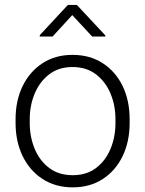

<svg xmlns="http://www.w3.org/2000/svg" viewBox="-20 -765 601 794"><path d="M44.4 -256.3V-272Q44.4 -349.1 73.7 -409.2Q103 -469.2 156 -503.7Q209 -538.1 279.8 -538.1Q351.6 -538.1 404.8 -503.7Q458 -469.2 487.1 -409.2Q516.1 -349.1 516.1 -272V-256.3Q516.1 -179.7 487.1 -119.4Q458 -59.1 405 -24.7Q352.1 9.8 280.8 9.8Q209.5 9.8 156.2 -24.7Q103 -59.1 73.7 -119.4Q44.4 -179.7 44.4 -256.3ZM103 -272V-256.3Q103 -198.7 123.5 -149.4Q144 -100.1 183.6 -70.3Q223.1 -40.5 280.8 -40.5Q337.9 -40.5 377.2 -70.3Q416.5 -100.1 437 -149.4Q457.5 -198.7 457.5 -256.3V-272Q457.5 -329.1 437 -378.2Q416.5 -427.2 377 -457.5Q337.4 -487.8 279.8 -487.8Q222.7 -487.8 183.3 -457.5Q144 -427.2 123.5 -378.2Q103 -329.1 103 -272ZM297.9 -744.6 415.5 -618.7V-613.8H361.3L278.8 -702.6L197.3 -613.8H144.5V-619.6L260.7 -744.6Z"/></svg>

Font: Vazirmatn UI FD ExtraLight
Style: Regular
Weight: 200
Designer: Saber Rastikerdar
Foundry: Saber Rastikerdar
Version: Version 33.003